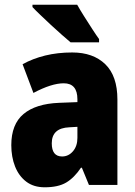

<svg xmlns="http://www.w3.org/2000/svg" viewBox="-20 -786 573 816"><path d="M287 -563Q376 -563 427.5 -513Q479 -463 479 -363V0H358L328 -73H324Q295 -30 261 -10Q227 10 170 10Q123 10 91.5 -14Q60 -38 44 -78.5Q28 -119 28 -169Q28 -258 80 -301.5Q132 -345 231 -349L309 -352V-364Q309 -432 251 -432Q199 -432 122 -391L76 -513Q119 -537 172 -550Q225 -563 287 -563ZM275 -245Q200 -242 200 -177Q200 -121 244 -121Q271 -121 290 -143Q309 -165 309 -200V-247ZM308 -766Q319 -746 337 -717.5Q355 -689 372.5 -662Q390 -635 401 -620V-606H280Q266 -618 243.5 -637.5Q221 -657 196.5 -680Q172 -703 151 -723Q130 -743 118 -756V-766Z"/></svg>

Font: Noto Sans Myanmar Condensed Black
Style: Regular
Weight: 900
Width: 3
Designer: Monotype Design Team
Foundry: Monotype Imaging Inc.
Version: Version 2.107; ttfautohint (v1.8.4.7-5d5b)